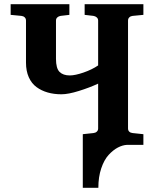

<svg xmlns="http://www.w3.org/2000/svg" viewBox="-20 -691 735 916"><path d="M664.1 0H586.9Q564.9 1 542.2 12.9Q519.5 24.9 498 48.3Q476.6 71.8 462.9 112.5Q449.2 153.3 449.2 205.1H375V-50.8L425.8 -56.2Q435.5 -57.1 441.9 -63Q448.2 -68.8 448.2 -78.1V-292Q407.2 -272.9 356.4 -257.1Q305.7 -241.2 272.9 -241.2Q237.3 -241.2 207.5 -249.8Q177.7 -258.3 154.1 -275.6Q130.4 -293 117.2 -322.8Q104 -352.5 104 -392.1V-592.8Q104 -602.5 97.7 -608.4Q91.3 -614.3 82 -615.2L30.8 -620.1V-670.9H311V-620.1L269 -615.2Q259.8 -613.8 253.4 -607.9Q247.1 -602.1 247.1 -592.8V-410.2Q247.1 -364.7 264.2 -347.9Q281.2 -331.1 313 -331.1Q338.4 -331.1 378.7 -345Q418.9 -358.9 448.2 -378.9V-592.8Q448.2 -602.1 441.7 -607.9Q435.1 -613.8 425.8 -615.2L383.8 -620.1V-670.9H664.1V-620.1L612.8 -615.2Q603.5 -614.3 597.2 -608.4Q590.8 -602.5 590.8 -592.8V-78.1Q590.8 -68.4 596.9 -62.7Q603 -57.1 612.8 -56.2L664.1 -50.8Z"/></svg>

Font: Veleka
Style: Bold
Weight: 700
Designer: Stefan Peev, Context Ltd, 2016; SIL International, 1997-2014.
Foundry: Stefan Peev, Context Ltd, 2016
Version: Version 1.000